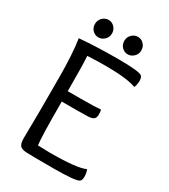

<svg xmlns="http://www.w3.org/2000/svg" viewBox="-200 -913 886 1009"><g transform="rotate(30 243.0 -408.5)"><path d="M78 -57 80 -224V-424Q80 -567 66 -657Q173 -666 300.5 -666Q428 -666 446 -651Q455 -643 455 -622Q455 -601 447 -581Q390 -602 261 -602Q208 -602 151 -599Q155 -555 155 -387H234Q318 -387 354 -391Q358 -383 358 -362.5Q358 -342 347.5 -334Q337 -326 312.5 -325Q288 -324 243 -324H155Q155 -106 162 -62Q206 -60 233 -60Q401 -60 448 -83Q456 -63 456 -42Q456 -21 447 -13Q429 2 293 2Q157 2 127.5 0.5Q98 -1 88 -14Q78 -27 78 -57ZM383 -765.5Q383 -743 367 -727.5Q351 -712 330.5 -712Q310 -712 295 -727Q280 -742 280 -765Q280 -788 296 -803.5Q312 -819 332.5 -819Q353 -819 368 -803.5Q383 -788 383 -765.5ZM205 -765.5Q205 -743 189 -727.5Q173 -712 152.5 -712Q132 -712 117 -727Q102 -742 102 -765Q102 -788 118 -803.5Q134 -819 154.5 -819Q175 -819 190 -803.5Q205 -788 205 -765.5Z"/></g></svg>

Font: Overlock
Style: Regular
Weight: 400
Designer: Dario Muhafara
Foundry: Dario Manuel Muhafara
Version: Version 1.002